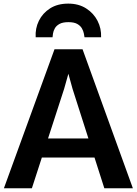

<svg xmlns="http://www.w3.org/2000/svg" viewBox="-20 -1016 738 1036"><path d="M152 0H1L274 -750H425.5L697 0H543L371.5 -536.5L349 -618L326 -536.5ZM149.5 -166 169.5 -269H510.5L531.5 -166ZM348.5 -996.5Q404 -996.5 444.5 -970.8Q485 -945 506.2 -903.8Q527.5 -862.5 525.5 -815H436Q435 -822 432.5 -835.2Q430 -848.5 422 -862.8Q414 -877 396.8 -886.8Q379.5 -896.5 349 -896.5Q318.5 -896.5 301 -886.8Q283.5 -877 275.8 -862.8Q268 -848.5 266 -835.2Q264 -822 263.5 -815H172.5Q169.5 -862.5 189.8 -903.8Q210 -945 250.2 -970.8Q290.5 -996.5 348.5 -996.5Z"/></svg>

Font: Merriweather Sans SemiBold
Style: Regular
Weight: 600
Designer: Eben Sorkin
Foundry: Eben Sorkin
Version: Version 2.001